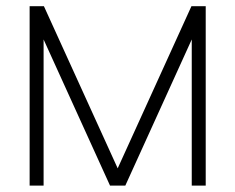

<svg xmlns="http://www.w3.org/2000/svg" viewBox="-20 -582 738 602"><path d="M580.2 -562.5 349 -54.2 117.7 -562.5H72.9V0H116.7V-458.3L325 0H372.9L581.2 -458.3V0H625V-562.5Z"/></svg>

Font: Manrope3 Thin
Style: Regular
Weight: 100
Width: 4
Designer: Mikhail Sharanda
Foundry: Mikhail Sharanda
Version: Version 3.000;PS 003.000;hotconv 1.0.88;makeotf.lib2.5.64775